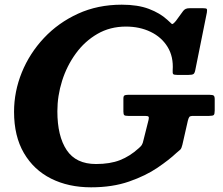

<svg xmlns="http://www.w3.org/2000/svg" viewBox="-20 -785 952 820"><path d="M526 -380H876Q888 -380 892.5 -376.8Q897 -373.5 897 -361V-313.5Q897 -298 893 -294Q889 -290 873 -290H806.5Q792 -290 788.8 -285.8Q785.5 -281.5 782.5 -270.5L759 -167Q755.5 -151.5 749.8 -145.8Q744 -140 732.5 -131Q703 -103 652.8 -68.8Q602.5 -34.5 531.5 -9.8Q460.5 15 369 15Q272.5 15 198.2 -22.2Q124 -59.5 82 -131.5Q40 -203.5 40 -307.5Q40 -394 73.2 -475.8Q106.5 -557.5 167.8 -622.8Q229 -688 313.2 -726.5Q397.5 -765 500 -765Q568.5 -765 616 -747Q663.5 -729 694.5 -700.5Q709.5 -687 713.5 -683Q717.5 -679 731.5 -696L762.5 -738.5Q767.5 -744.5 773.5 -747.2Q779.5 -750 791.5 -750H846Q860 -750 862.8 -747Q865.5 -744 863.5 -731.5L814.5 -488Q812 -473.5 806.8 -469.2Q801.5 -465 784.5 -465H738Q723 -465 719.8 -468.5Q716.5 -472 717.5 -485Q721.5 -542.5 695.8 -584.5Q670 -626.5 623.2 -649Q576.5 -671.5 518 -671.5Q450 -671.5 396 -640.2Q342 -609 303.8 -556.5Q265.5 -504 245.2 -439.8Q225 -375.5 225 -310Q225 -203.5 264.8 -144Q304.5 -84.5 390 -84.5Q450 -84.5 492.2 -101Q534.5 -117.5 572 -151.5Q581 -159 585.5 -165.8Q590 -172.5 593 -187.5L614.5 -273Q617 -283.5 614.2 -286.8Q611.5 -290 599.5 -290H527.5Q515 -290 511 -293Q507 -296 507 -308.5V-363.5Q507 -374.5 511.2 -377.2Q515.5 -380 526 -380Z"/></svg>

Font: Besley*
Style: Bold Italic
Weight: 700
Italic angle: -13°
Designer: Owen Earl
Foundry: indestructible type*
Version: Version 2.000; ttfautohint (v1.8.3)